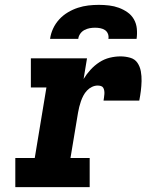

<svg xmlns="http://www.w3.org/2000/svg" viewBox="-20 -770 640 790"><path d="M43 0V-120H123L171 -410H107V-530H338L324 -445Q336 -465 352.5 -483Q369 -501 389 -514Q409 -527 431.5 -532.5Q454 -538 476 -538Q496 -538 515.5 -532.5Q535 -527 545.5 -511.5Q556 -496 559.5 -476.5Q563 -457 562.5 -436.5Q562 -416 559.5 -396Q557 -376 553 -356H406Q407 -363 408 -369.5Q409 -376 409.5 -383Q410 -390 409 -396.5Q408 -403 405 -408.5Q402 -414 395.5 -416Q389 -418 382 -418Q370 -418 358.5 -412.5Q347 -407 338 -397.5Q329 -388 323 -376.5Q317 -365 313 -353.5Q309 -342 306 -330Q303 -318 301 -306L270 -120H349V0ZM186 -610Q189 -632 198.5 -652.5Q208 -673 223.5 -690Q239 -707 259 -719Q279 -731 300.5 -738Q322 -745 343.5 -747.5Q365 -750 387 -750Q408 -750 429 -747.5Q450 -745 469 -738Q488 -731 504.5 -719.5Q521 -708 531 -690.5Q541 -673 543 -652Q545 -631 542 -610H426Q428 -621 424 -631Q420 -641 411.5 -646.5Q403 -652 392.5 -654Q382 -656 371 -656Q360 -656 349 -654Q338 -652 327.5 -646.5Q317 -641 310 -631Q303 -621 302 -610Z"/></svg>

Font: Iosevka Slab HvExObl
Style: Regular
Weight: 900
Width: 7
Italic angle: -9°
Monospace: yes
Designer: Belleve Invis
Foundry: Belleve Invis
Version: Version 11.1.1; ttfautohint (v1.8.3)